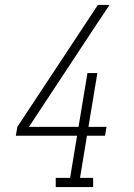

<svg xmlns="http://www.w3.org/2000/svg" viewBox="-20 -755 540 775"><path d="M205 0V-37H263L291 -207H44L50 -243L375 -735H422L362 -645L97 -243H297L333 -460H373L337 -243H410L404 -207H331L303 -37H356V0Z"/></svg>

Font: Iosevka Curly Slab Extralight
Style: Italic
Weight: 200
Italic angle: -9°
Monospace: yes
Designer: Belleve Invis
Foundry: Belleve Invis
Version: Version 22.1.2; ttfautohint (v1.8.4)